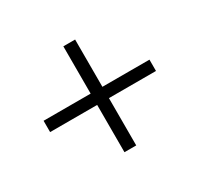

<svg xmlns="http://www.w3.org/2000/svg" viewBox="-107 -705 765 735"><g transform="rotate(-30 275.0 -338.0)"><path d="M249 -104V-313H41V-363H249V-572H301V-363H509V-313H301V-104Z"/></g></svg>

Font: Libre Baskerville
Style: Regular
Weight: 400
Designer: Pablo Impallari, Rodrigo Fuenzalida
Foundry: Pablo Impallari, Rodrigo Fuenzalida
Version: Version 1.000; ttfautohint (v0.93) -l 8 -r 50 -G 200 -x 14 -